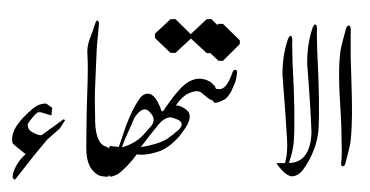

<svg xmlns="http://www.w3.org/2000/svg" viewBox="-20 -696 1457 756"><path d="M42 7.8Q36.1 15.6 29.3 2L31.2 -12.7Q44.9 -57.6 81.1 -88.9Q31.2 -127.9 29.3 -132.8Q23.4 -160.2 40 -191.4Q60.5 -227.5 110.4 -269.5Q134.8 -289.1 162.1 -288.1L185.5 -271.5L182.6 -241.2L141.6 -253.9H128.9Q108.4 -238.3 88.9 -207Q88.9 -185.5 106.4 -175.8Q133.8 -161.1 144.5 -164.1L230.5 -226.6L236.3 -222.7L215.8 -190.4L166 -146.5L113.3 -83Z M406.7 -0.5Q393.6 0.5 374 -3.4Q319.3 -27.3 319.8 -112.3Q320.3 -122.6 320.3 -175.8Q320.8 -251.5 322.8 -306.6Q325.7 -384.8 325.7 -423.8Q325.7 -462.9 324.2 -481Q321.8 -511.2 332.8 -541.3Q343.8 -571.3 345.7 -575.7Q352.1 -593.3 355.7 -605.5Q359.4 -617.7 365 -614.5Q370.6 -611.3 369.4 -600.1Q368.2 -588.9 367.9 -582.8Q367.7 -576.7 364.5 -545.9Q361.3 -515.1 360.8 -501.2Q360.4 -487.3 357.4 -421.9Q352.5 -325.2 353.5 -290Q354.5 -254.9 354.5 -239.7Q352.5 -142.1 389.6 -121.6Q392.1 -121.6 403.8 -115.7Q405.8 -114.7 407.2 -114.3L438 -65.9Z M414.6 0 378.9 -43.9 413.1 -121.6Q429.2 -118.7 447.8 -117.7L460.9 -155.3Q462.4 -159.7 463.4 -163.6Q487.3 -236.8 513.7 -282.7Q521.5 -296.4 534.7 -314.5Q565.4 -342.8 592.3 -308.6Q600.6 -297.4 610.4 -274.9Q612.3 -266.1 617.7 -256.3H617.2Q645.5 -274.4 652.3 -276.9Q669.9 -283.7 686.5 -278.8Q705.1 -272.9 720.2 -257.8Q739.3 -231.9 704.1 -183.6Q694.8 -170.4 688 -161.6Q645.5 -112.3 602.1 -98.6Q552.7 -82.5 518.6 -88.4Q481 -37.1 444.3 -10.7Q430.2 -2.9 414.6 0ZM603.5 -204.6Q581.1 -176.3 577.6 -172.9Q538.1 -122.1 534.2 -116.7Q616.2 -130.4 645.5 -154.8Q661.6 -165 678.7 -181.2Q681.6 -184.1 685.1 -186.5Q706.1 -208.5 684.6 -222.7Q666.5 -231.4 648.9 -234.4Q622.6 -229.5 603.5 -204.6ZM496.6 -202.6Q464.8 -134.3 460.4 -115.7Q519 -132.8 551.8 -173.3Q562 -184.1 571.8 -195.8Q596.7 -222.2 574.7 -249Q545.9 -288.6 508.8 -231.4Q502.4 -216.8 496.6 -202.6Z M793.9 -620.6H812.5L875 -559.1V-544.4L812.5 -486.8H793.9L732.4 -543.9H731.4L670.9 -487.8H651.4L590.8 -545.4L589.8 -563L651.4 -620.6H670.9L731.4 -561V-562Z M820.3 39.6ZM825.7 -298.3Q825.7 -298.3 825.2 -298.3Q812.5 -300.3 800.8 -308.6Q797.4 -310.5 794.4 -313.5Q781.7 -323.7 770.5 -333Q760.3 -337.9 752 -336.9Q725.1 -333.5 705.6 -317.9Q689.5 -305.2 676.3 -286.1Q663.6 -268.6 651.4 -251L628.9 -241.7L618.2 -250.5Q625 -263.2 632.3 -273.4Q664.6 -318.8 675.8 -330.6Q735.4 -405.8 797.9 -378.9Q797.9 -378.9 803.7 -376Q811.5 -373 822.3 -360.4Q822.3 -360.4 825.2 -358.4L838.4 -327.1ZM923.3 -43.5Z M840.3 -602.1H857.9L924.3 -537.1V-522.5L857.9 -456.5H840.3L773.4 -520L772.5 -537.6Z M913.6 -411.6Q911.1 -384.3 904.3 -367.7Q898.4 -353 888.7 -332.5Q873 -308.1 862.3 -303.2L840.8 -293.5Q840.8 -293.5 824.7 -290.5L804.7 -317.9L824.7 -347.7L837.9 -345.2Q867.2 -339.8 888.7 -393.6Q889.6 -396 890.1 -396.5L891.6 -400.9Q892.6 -403.8 893.1 -404.8Q893.6 -406.7 894.5 -408.7Q898.9 -421.4 906.2 -421.4Q907.2 -421.4 910.6 -419.4Q913.1 -418 913.6 -413.6Q913.6 -412.6 913.6 -411.6ZM825.2 38.1ZM398.9 -676.3ZM874 -537.1Z M1056.6 0ZM1116.7 -54.7 1117.2 -55.2Q1118.2 -57.6 1120.6 -64Q1132.3 -96.7 1136.7 -136.7Q1143.6 -237.8 1131.8 -451.7L1130.4 -522.9Q1130.9 -527.3 1130.9 -531.7Q1131.3 -543 1130.4 -545.4Q1129.9 -551.8 1127.4 -553.2Q1122.1 -555.7 1121.1 -553.7L1118.7 -551.3Q1116.7 -547.4 1114.3 -543.5Q1091.8 -479 1092.3 -399.9Q1105.5 -233.4 1109.9 -152.8Q1114.3 -91.8 1101.6 -54.2Z M1070.8 0ZM1122.6 -55.2V-54.7L1131.3 -55.2Q1201.7 -66.4 1206.5 -172.9Q1203.6 -264.2 1189.5 -445.3Q1189 -523.9 1211.4 -588.4Q1213.9 -592.3 1215.8 -596.2L1218.3 -599.1Q1219.7 -601.1 1224.1 -598.1Q1227.1 -596.7 1227.5 -590.8Q1228.5 -587.9 1228 -577.1Q1228 -572.3 1227.5 -567.9L1229 -497.1Q1240.2 -282.7 1233.9 -182.1Q1229.5 -143.6 1218.3 -112.8Q1200.2 -63 1171.9 -25.9Q1155.8 -5.4 1134.8 -2Q1125.5 -0.5 1115.7 -5.9Q1113.3 -6.8 1111.3 -7.8Q1090.8 -20.5 1067.9 -53.7Q1077.6 -53.2 1099.6 -53.7Z M1352.5 -595.2Q1355.5 -595.2 1357.7 -593.3Q1359.9 -591.3 1360.4 -587.4Q1360.8 -583.5 1361.1 -580.8Q1361.3 -578.1 1361.1 -573.2Q1360.8 -568.4 1360.8 -568.4Q1360.8 -557.6 1360.8 -538.6Q1360.8 -519.5 1360.8 -503.9Q1360.8 -488.3 1360.8 -474.6Q1361.3 -445.8 1363.8 -372.3Q1366.2 -298.8 1366 -246.1Q1365.7 -193.4 1360.8 -144Q1359.4 -125 1343.3 -64.9Q1342.8 -64 1342 -60.3Q1341.3 -56.6 1340.6 -54.2Q1339.8 -51.8 1338.6 -48.6Q1337.4 -45.4 1335.4 -43.7Q1333.5 -42 1331.1 -41.5Q1327.6 -41 1325.7 -42.7Q1323.7 -44.4 1323.5 -48.1Q1323.2 -51.8 1323.2 -54.9Q1323.2 -58.1 1324 -62.3Q1324.7 -66.4 1324.7 -67.4Q1325.7 -81.1 1325.7 -96.2Q1325.7 -111.3 1325.2 -130.1Q1324.7 -148.9 1324.7 -158.7Q1324.7 -192.9 1322 -241.7Q1319.3 -290.5 1317.1 -326.9Q1314.9 -363.3 1315.2 -409.2Q1315.4 -455.1 1320.3 -493.7Q1322.3 -505.9 1325.2 -518.3Q1328.1 -530.8 1333 -548.1Q1337.9 -565.4 1339.4 -572.3Q1339.8 -573.2 1340.1 -575Q1340.3 -576.7 1340.8 -577.9Q1341.3 -579.1 1341.8 -581.1Q1342.3 -583 1342.8 -584.5Q1343.3 -585.9 1344 -587.6Q1344.7 -589.4 1345.7 -590.6Q1346.7 -591.8 1347.7 -593Q1348.6 -594.2 1349.9 -594.7Q1351.1 -595.2 1352.5 -595.2Z"/></svg>

Font: Dehalvi Khush Khat
Style: Regular
Weight: 400
Version: Version 002.500